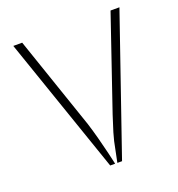

<svg xmlns="http://www.w3.org/2000/svg" viewBox="-106 -642 677 731"><g transform="rotate(-20 232.0 -277.0)"><path d="M218 0 27 -554H63L192 -177Q202 -145 210.5 -113Q219 -81 227 -48L238 0ZM247 0 257 -49Q263 -83 272.5 -114.5Q282 -146 293 -179L421 -554H457L266 0Z"/></g></svg>

Font: UN Bangla Thin
Style: Regular
Weight: 100
Designer: Desinged by Rajon, Unicode developed by Rashed (IMGN)
Version: Version 2.000;March 19, 2023;FontCreator 14.0.0.2901 64-bit